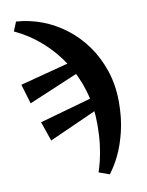

<svg xmlns="http://www.w3.org/2000/svg" viewBox="-97 -793 796 1042"><g transform="rotate(-10 301.0 -271.5)"><path d="M141 -55 104 -162 445 -258 464 -200ZM364 160Q372 137 381.5 99Q391 61 397 11Q403 -39 403 -98Q403 -195 377.5 -282.5Q352 -370 304 -444.5Q256 -519 190 -577.5Q124 -636 44 -673L65 -724Q138 -719 207 -693Q276 -667 336.5 -620.5Q397 -574 442 -510.5Q487 -447 513 -368Q539 -289 539 -197Q539 -109 521.5 -36.5Q504 36 477.5 90.5Q451 145 422 181ZM66 -273 34 -381 378 -471 395 -412Z"/></g></svg>

Font: Source Serif 4 18pt
Style: Bold
Weight: 700
Designer: Frank Grießhammer
Foundry: Adobe Systems Incorporated
Version: Version 4.004;hotconv 1.0.116;makeotfexe 2.5.65601